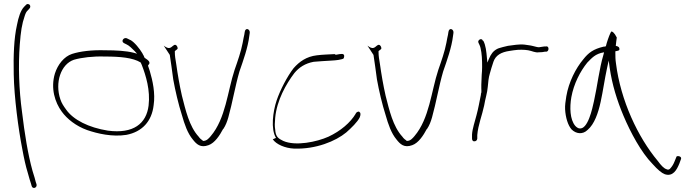

<svg xmlns="http://www.w3.org/2000/svg" viewBox="-20 -716 3430 951"><path d="M48 -348C50 -235 71 -77 90 20C99 70 108 109 117 138C125 167 130 184 133 192L137 206C142 222 165 215 161 197L157 185C155 176 150 158 141 130C118 47 102 -54 89 -162C74 -271 70 -390 78 -496C83 -560 88 -596 103 -639C107 -651 111 -659 118 -665L126 -674C128 -676 130 -679 130 -683C130 -691 125 -696 117 -696C113 -696 111 -694 109 -692L100 -683C82 -665 71 -629 64 -592C49 -526 46 -440 48 -348Z M252 -352C230 -279 252 -209 286 -163C312 -127 356 -92 411 -72C463 -54 536 -37 606 -48C684 -63 732 -115 741 -195C750 -254 736 -317 722 -364L713 -391L715 -394C732 -411 704 -423 696 -430C693 -438 690 -444 686 -450V-451C671 -476 646 -507 626 -518H625L611 -525C595 -535 577 -513 593 -503L607 -496C619 -491 635 -475 646 -464L659 -450L641 -455C605 -464 556 -467 501 -467C435 -469 377 -462 337 -449C297 -436 266 -396 252 -352ZM279 -224C251 -306 281 -398 346 -420C384 -431 441 -438 499 -436C577 -436 638 -430 676 -407L677 -406L682 -395C703 -341 725 -269 716 -193C705 -104 641 -52 514 -69C420 -84 343 -122 307 -174C296 -189 285 -205 279 -224ZM606 -496H607ZM716 -410Z M821 -444C827 -408 832 -365 838 -323C848 -267 864 -199 881 -146C894 -100 909 -56 935 -25C953 -2 973 18 1013 3C1044 -8 1068 -45 1085 -77H1086C1098 -95 1105 -114 1111 -135C1131 -206 1145 -290 1166 -362C1185 -417 1208 -480 1215 -539L1217 -553C1219 -568 1204 -578 1196 -568C1194 -566 1193 -562 1192 -557L1190 -544C1188 -535 1185 -522 1182 -504C1174 -461 1157 -413 1142 -370C1107 -264 1098 -129 1024 -42C1016 -33 1005 -18 987 -18H985L984 -20C979 -23 970 -30 964 -39C917 -90 899 -172 881 -242C869 -295 860 -348 853 -398C849 -422 846 -439 846 -457V-463C851 -468 860 -472 860 -476C860 -485 854 -494 847 -494C843 -494 841 -493 839 -490H838C825 -479 817 -470 791 -490Z M1331 -26C1348 -1 1392 18 1436 20C1545 24 1643 -17 1695 -60C1720 -82 1751 -112 1762 -135C1767 -148 1767 -158 1760 -161V-162C1754 -166 1744 -159 1742 -154V-153C1716 -109 1667 -67 1607 -39C1549 -13 1444 9 1383 -18C1358 -30 1345 -39 1343 -75C1340 -90 1341 -110 1343 -132C1351 -219 1397 -300 1438 -354C1461 -382 1491 -402 1534 -410H1535C1549 -411 1562 -412 1574 -413C1599 -415 1638 -416 1655 -419C1669 -422 1680 -423 1683 -428V-429C1689 -447 1680 -451 1663 -448H1662C1647 -445 1641 -443 1638 -448C1606 -446 1580 -446 1549 -442C1498 -436 1463 -411 1434 -378C1403 -338 1368 -271 1350 -218C1332 -164 1320 -77 1347 -33ZM1778 -142H1779Z M1830 -444C1836 -408 1841 -365 1847 -323C1857 -267 1873 -199 1890 -146C1903 -100 1918 -56 1944 -25C1962 -2 1982 18 2022 3C2053 -8 2077 -45 2094 -77H2095C2107 -95 2114 -114 2120 -135C2140 -206 2154 -290 2175 -362C2194 -417 2217 -480 2224 -539L2226 -553C2228 -568 2213 -578 2205 -568C2203 -566 2202 -562 2201 -557L2199 -544C2197 -535 2194 -522 2191 -504C2183 -461 2166 -413 2151 -370C2116 -264 2107 -129 2033 -42C2025 -33 2014 -18 1996 -18H1994L1993 -20C1988 -23 1979 -30 1973 -39C1926 -90 1908 -172 1890 -242C1878 -295 1869 -348 1862 -398C1858 -422 1855 -439 1855 -457V-463C1860 -468 1869 -472 1869 -476C1869 -485 1863 -494 1856 -494C1852 -494 1850 -493 1848 -490H1847C1834 -479 1826 -470 1800 -490Z M2362 -247C2355 -213 2349 -178 2340 -145C2332 -113 2320 -80 2318 -50V-30C2318 -22 2322 -16 2328 -16C2338 -16 2342 -20 2344 -29V-47C2348 -97 2368 -145 2378 -193C2383 -225 2394 -257 2396 -286C2398 -308 2400 -332 2406 -351L2414 -379L2424 -410C2435 -442 2462 -458 2505 -464L2525 -467C2550 -471 2578 -470 2596 -467C2615 -464 2631 -454 2649 -457H2650C2659 -457 2673 -458 2679 -460H2687C2701 -463 2700 -490 2684 -486H2677C2668 -484 2659 -484 2650 -482H2649C2644 -482 2640 -483 2636 -484L2620 -488C2613 -490 2606 -491 2599 -492L2578 -495C2550 -498 2522 -492 2496 -489L2471 -483C2462 -480 2451 -478 2443 -474C2422 -463 2412 -448 2402 -425L2394 -406L2392 -427C2389 -462 2386 -491 2374 -514H2372C2365 -532 2343 -516 2350 -504C2353 -496 2357 -492 2360 -479C2367 -451 2368 -418 2368 -384C2368 -370 2367 -357 2366 -346C2366 -327 2364 -312 2364 -297V-279C2364 -273 2366 -256 2362 -252ZM2378 -188Z M2779 -175C2781 -135 2793 -95 2811 -75C2833 -53 2866 -48 2891 -73C2924 -101 2943 -156 2955 -211C2967 -266 2975 -325 2987 -380L2995 -416L3000 -379C3012 -297 3036 -219 3068 -143C3103 -60 3156 39 3212 96C3238 125 3257 141 3273 147C3313 160 3332 126 3345 94L3353 72C3359 58 3333 53 3330 61V62L3321 84C3316 97 3309 108 3302 116C3296 125 3288 126 3281 122C3268 118 3254 103 3238 81C3140 -36 3054 -218 3031 -402C3028 -421 3028 -438 3028 -453V-462C3038 -464 3048 -465 3048 -471V-472C3049 -481 3044 -486 3030 -489C3031 -506 3034 -518 3035 -530C3023 -555 3012 -561 3008 -560C3007 -559 3005 -556 3002 -549C2997 -539 2985 -505 2981 -487C2978 -485 2973 -485 2970 -485C2919 -473 2895 -455 2869 -422C2832 -378 2797 -310 2785 -239C2781 -215 2778 -193 2779 -175ZM2810 -235C2822 -301 2854 -363 2889 -406C2911 -428 2928 -450 2972 -457L2969 -445C2948 -375 2939 -291 2922 -215C2914 -179 2892 -72 2849 -80C2843 -81 2835 -86 2829 -93C2803 -124 2801 -184 2810 -235ZM3345 94Z"/></svg>

Font: Stray Cat
Style: LtExt
Weight: 300
Version: Version 1.0